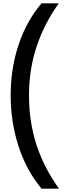

<svg xmlns="http://www.w3.org/2000/svg" viewBox="-20 -906 437 1152"><path d="M44 -334Q44 -495 91.5 -637.5Q139 -780 229 -886H333Q248 -769 201 -630.5Q154 -492 154 -333Q154 -174 199 -36.5Q244 101 334 226H229Q136 113 90 -32Q44 -177 44 -334Z"/></svg>

Font: Noto Sans Kannada UI Condensed SemiBold
Style: Regular
Weight: 600
Width: 3
Designer: Jelle Bosma - Monotype Design Team
Foundry: Monotype Imaging Inc.
Version: Version 2.005; ttfautohint (v1.8.4.7-5d5b)